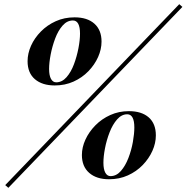

<svg xmlns="http://www.w3.org/2000/svg" viewBox="-20 -844 893 919"><path d="M329 -746Q301 -746 279.5 -721.5Q258 -697 244 -659.5Q230 -622 222.5 -583Q215 -544 215 -514Q215 -483 224 -466.5Q233 -450 249 -450Q277 -450 298.5 -474.5Q320 -499 334 -536.5Q348 -574 355.5 -613.5Q363 -653 363 -683Q363 -714 354.5 -730Q346 -746 329 -746ZM112 -551Q112 -588 128.5 -625Q145 -662 175.5 -693Q206 -724 247 -742.5Q288 -761 337 -761Q398 -761 432 -730.5Q466 -700 466 -645Q466 -608 449.5 -571Q433 -534 403 -503Q373 -472 332 -453.5Q291 -435 242 -435Q182 -435 147 -465Q112 -495 112 -551ZM589 -297Q562 -297 540.5 -272.5Q519 -248 504.5 -210.5Q490 -173 482.5 -134Q475 -95 475 -65Q475 -34 484 -17.5Q493 -1 509 -1Q537 -1 558.5 -25.5Q580 -50 594.5 -87.5Q609 -125 616 -164.5Q623 -204 623 -234Q623 -265 614.5 -281Q606 -297 589 -297ZM372 -102Q372 -139 389 -176Q406 -213 436.5 -244Q467 -275 508 -293.5Q549 -312 597 -312Q658 -312 692 -282Q726 -252 726 -196Q726 -159 709.5 -122Q693 -85 663 -54Q633 -23 592 -4.5Q551 14 502 14Q442 14 407 -16.5Q372 -47 372 -102ZM838 -824 853 -811 20 55 5 42Z"/></svg>

Font: Playfair Display
Style: Bold Italic
Weight: 700
Italic angle: -14°
Designer: Claus Eggers Sørensen
Foundry: Claus Eggers Sørensen
Version: Version 1.203